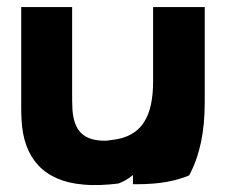

<svg xmlns="http://www.w3.org/2000/svg" viewBox="-20 -503 638 543"><path d="M40 -483V-203C40 -190 40 -176 41 -164C46 -56 104 10 216 19C248 22 283 20 315 16C331 10 344 2 356 -8V18H367C431 18 477 9 515 -7C545 -63 559 -130 559 -213V-483H413V-274C413 -177 384 -116 295 -107C289 -106 283 -105 277 -105C216 -105 190 -133 185 -191C184 -208 184 -225 184 -243V-483Z"/></svg>

Font: Bluebird
Style: SfBdExt
Weight: 700
Designer: Jasper
Foundry: Cannot Into Space Fonts
Version: Version 0.98